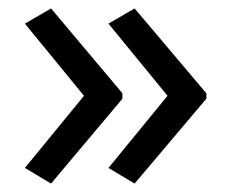

<svg xmlns="http://www.w3.org/2000/svg" viewBox="-20 -491 549 455"><path d="M469 -257 299 -56 237 -93 377 -264 237 -435 299 -471 469 -270ZM270 -257 101 -56 39 -93 179 -264 39 -435 101 -471 270 -270Z"/></svg>

Font: TSCustom
Style: Regular
Weight: 400
Designer: Monotype Design Team
Foundry: Monotype Imaging Inc.
Version: Version 2.004; ttfautohint (v1.8.3) -l 8 -r 50 -G 200 -x 14 